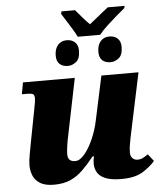

<svg xmlns="http://www.w3.org/2000/svg" viewBox="-59 -939 847 1000"><g transform="rotate(-5 364.0 -438.5)"><path d="M373 -748Q365 -765 350 -789.5Q335 -814 320.5 -837Q306 -860 297 -874L300 -887H371Q384 -871 405 -847Q426 -823 442 -807Q456 -818 474.5 -833Q493 -848 511.5 -863Q530 -878 542 -887H630L627 -875Q607 -859 581.5 -837Q556 -815 531.5 -792Q507 -769 490 -748ZM309 -601Q282 -601 266 -615.5Q250 -630 250 -660Q250 -694 267 -714.5Q284 -735 314 -735Q340 -735 356.5 -720Q373 -705 373 -676Q373 -634 352.5 -617.5Q332 -601 309 -601ZM532 -601Q505 -601 489 -615.5Q473 -630 473 -660Q473 -694 490 -714.5Q507 -735 537 -735Q563 -735 579.5 -720Q596 -705 596 -676Q596 -634 575.5 -617.5Q555 -601 532 -601ZM536 10Q481 10 451 -3Q421 -16 409.5 -37Q398 -58 398 -83Q398 -103 403 -120H395Q365 -82 335 -52.5Q305 -23 269 -7Q233 9 183 9Q138 9 112 -6.5Q86 -22 75 -47.5Q64 -73 64 -102Q64 -127 70 -157Q76 -187 80 -212L114 -389Q119 -414 121 -427Q123 -440 123 -448Q123 -462 117 -468.5Q111 -475 82 -475H57L68 -536H339L278 -237Q272 -209 268.5 -184Q265 -159 265 -142Q265 -104 304 -104Q328 -104 353 -134Q378 -164 398 -209.5Q418 -255 428 -303L478 -536H672L601 -200Q597 -177 594 -161Q591 -145 591 -123Q591 -104 601.5 -93.5Q612 -83 628 -83Q643 -83 655 -89Q667 -95 683 -106L712 -69Q686 -39 646 -14.5Q606 10 536 10Z"/></g></svg>

Font: Noto Serif Black
Style: Italic
Weight: 900
Italic angle: -12°
Designer: Monotype Design Team
Foundry: Monotype Imaging Inc.
Version: Version 2.013